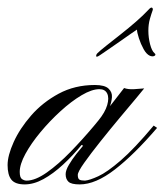

<svg xmlns="http://www.w3.org/2000/svg" viewBox="-62 -486 434 506"><path d="M218 -184Q214 -176 206.5 -170Q199 -164 195.5 -162.5Q192 -161 197 -168Q215 -190 220.5 -209Q226 -228 220.5 -239.5Q215 -251 200 -251Q180 -251 153 -235Q126 -219 97.5 -193Q69 -167 44.5 -137.5Q20 -108 5 -80.5Q-10 -53 -10 -33Q-10 -18 -4 -14Q2 -10 8 -10Q31 -10 61.5 -31.5Q92 -53 124 -86Q156 -119 185 -153.5Q214 -188 235.5 -216Q257 -244 265 -254Q276 -250 291.5 -251Q307 -252 318 -253Q316 -250 297.5 -228Q279 -206 253.5 -175.5Q228 -145 202.5 -113Q177 -81 160 -57Q143 -33 143 -25Q143 -15 147.5 -12.5Q152 -10 162 -10Q174 -11 197 -21.5Q220 -32 256 -63Q292 -94 343 -155Q343 -155 347.5 -152Q352 -149 352 -149Q292 -79 241 -39.5Q190 0 148 0Q126 0 118.5 -7Q111 -14 111 -27Q111 -37 119.5 -51.5Q128 -66 139 -80Q150 -94 157 -102Q157 -102 155 -103Q153 -104 153 -104Q130 -76 104 -52Q78 -28 52.5 -14Q27 0 3 0Q-22 0 -32 -12.5Q-42 -25 -42 -51Q-42 -76 -26 -111.5Q-10 -147 20 -181.5Q50 -216 92.5 -239Q135 -262 188 -262Q214 -262 224 -252.5Q234 -243 233 -230Q232 -217 227 -204Q222 -191 218 -184ZM195 -346Q201 -352 218 -365.5Q235 -379 256 -395.5Q277 -412 296.5 -429Q316 -446 329 -460Q336 -468 339 -465.5Q342 -463 340 -458Q337 -450 333 -436Q329 -422 329 -405Q329 -387 333.5 -369.5Q338 -352 345 -346Q350 -342 345.5 -339Q341 -336 333 -339Q324 -343 316.5 -356.5Q309 -370 304 -385.5Q299 -401 299 -408Q296 -406 283.5 -397.5Q271 -389 255 -377.5Q239 -366 224 -356Q209 -346 202 -341Q192 -334 191.5 -338Q191 -342 195 -346Z"/></svg>

Font: Kapakana
Style: Regular
Weight: 400
Designer: Kousuke Nagai
Version: Version 1.002